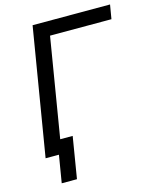

<svg xmlns="http://www.w3.org/2000/svg" viewBox="-129 -815 860 1059"><g transform="rotate(-15 301.5 -286.0)"><path d="M602.5 -727.5 588.9 -647H238.3L131.3 0H39.6L160.2 -727.5ZM89.8 156.2 115.7 0H79.1L92.3 -80.6H215.8L176.8 156.2Z"/></g></svg>

Font: Inter 18pt
Style: Italic
Weight: 400
Italic angle: -9.3988°
Designer: Rasmus Andersson
Foundry: rsms
Version: Version 4.001;git-66647c0bb